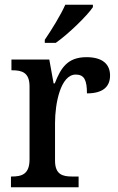

<svg xmlns="http://www.w3.org/2000/svg" viewBox="-20 -786 496 806"><path d="M168 -619V-606H214C267 -643 347 -721 370 -756V-766H254C234 -721 196 -660 168 -619ZM26 0H310V-45H283C243 -45 211 -53 211 -112V-270C211 -351 234 -473 298 -473C334 -473 345 -449 345 -394C412 -394 442 -422 442 -469C442 -516 411 -546 343 -546C263 -546 235 -500 210 -436H205L187 -536H28V-491H31C72 -491 104 -482 104 -423V-117C104 -54 71 -45 29 -45H26Z"/></svg>

Font: Noto Serif Bengali SemiCondensed
Style: Regular
Weight: 400
Width: 4
Designer: Juan Bruce, Universal Thirst, Indian Type Foundry and the Monotype Design Team.
Foundry: Monotype Imaging Inc.
Version: Version 2.003